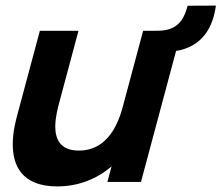

<svg xmlns="http://www.w3.org/2000/svg" viewBox="-20 -650 792 686"><path d="M751.5 -630 650.4 -629.5C639.8 -590 622.7 -550.5 568 -542C554.9 -540 541.9 -540 527.4 -540H491.4L418 -266C382.1 -132 308.8 -112 261.8 -112C194.6 -112 177.5 -153.5 177.5 -198C177.5 -230.4 186.6 -264.4 192.1 -285L260.4 -540H122.4L41.2 -237C36.6 -219.8 25.6 -178.6 25.6 -134.5C25.6 -63.2 54.2 16 184.5 16C262 16 328 -12 378.6 -55.5L363.7 0H483.7L609.1 -468C625.8 -470.5 642.6 -475.5 658.2 -483C707 -506.5 740.5 -551.5 751.5 -630Z"/></svg>

Font: Manrope
Style: ExtraBoldItalic
Weight: 800
Italic angle: -15°
Designer: Mikhail Sharanda
Foundry: Mikhail Sharanda
Version: Version 4.502;hotconv 1.0.109;makeotfexe 2.5.65596